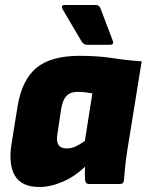

<svg xmlns="http://www.w3.org/2000/svg" viewBox="-20 -735 586 767"><path d="M137 12Q67 12 40 -32.5Q13 -77 26 -160L50 -309Q67 -415 125 -463.5Q183 -512 298 -512Q371 -512 428.5 -503Q486 -494 546 -490L488 -131Q483 -98 480 -69.5Q477 -41 475 -15Q474 0 460 0H335Q322 0 320 -15Q319 -27 319 -41Q319 -55 320 -69Q279 -30 230.5 -9Q182 12 137 12ZM246 -142Q266 -142 283.5 -150.5Q301 -159 319 -172L349 -362Q338 -364 323.5 -366Q309 -368 289 -368Q260 -368 244.5 -350.5Q229 -333 224 -297L209 -198Q200 -142 246 -142ZM327 -556Q314 -556 305 -571L229 -700Q226 -705 228 -710Q230 -715 237 -715H363Q377 -715 382 -700L431 -571Q436 -556 419 -556Z"/></svg>

Font: Sofia Sans ExtraBlack
Style: Italic
Weight: 1000
Italic angle: -9°
Designer: Botio Nikoltchev, Ani Petrova
Foundry: lettersoup
Version: Version 4.100; ttfautohint (v1.8.4.7-5d5b)